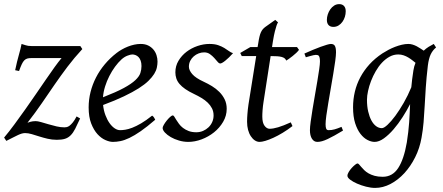

<svg xmlns="http://www.w3.org/2000/svg" viewBox="-22 -671 2159 935"><path d="M378.9 -432.1Q338.9 -388.7 306.6 -345.9Q274.4 -303.2 243.9 -259Q213.4 -214.8 181.9 -168.7Q150.4 -122.6 111.8 -73.2Q113.3 -74.2 125 -77.6Q136.7 -81.1 151.9 -81.1Q161.6 -81.1 178 -76.4Q194.3 -71.8 213.9 -65.9Q233.4 -60.1 253.7 -55.4Q273.9 -50.8 292 -50.8Q296.4 -50.8 302.7 -52Q309.1 -53.2 316.4 -58.6Q323.7 -64 332.5 -74.7Q341.3 -85.4 351.1 -104L368.2 -94.2Q354.5 -64 344.2 -43.9Q334 -23.9 322 -12Q310.1 0 294.4 4.9Q278.8 9.8 254.9 9.8Q231 9.8 209.5 4.6Q188 -0.5 168.9 -6.6Q149.9 -12.7 132.6 -17.8Q115.2 -22.9 100.1 -22.9Q92.3 -22.9 84 -20.5Q75.7 -18.1 65.2 -13.2Q54.7 -8.3 41 -1.2Q27.3 5.9 8.8 15.1L-2 -1Q22.5 -30.3 48.6 -65.7Q74.7 -101.1 101.1 -138.4Q127.4 -175.8 153.1 -213.1Q178.7 -250.5 201.7 -283.9Q224.6 -317.4 244.1 -344.5Q263.7 -371.6 277.8 -388.2H130.9Q119.1 -388.2 111.1 -386Q103 -383.8 96.4 -377.2Q89.8 -370.6 84 -358.2Q78.1 -345.7 70.8 -325.2L51.8 -329.1Q61 -373 70.1 -404.5Q79.1 -436 83 -457Q92.3 -454.6 103 -450.7Q113.8 -446.8 130.9 -446.8H369.1Z M569.8 -381.8Q553.7 -367.2 538.3 -346.2Q522.9 -325.2 510.5 -300.8Q498 -276.4 489.7 -249.8Q481.4 -223.1 479.5 -197.3Q543.5 -222.2 580.8 -242.4Q618.2 -262.7 637.2 -280.8Q656.2 -298.8 661.6 -315.4Q667 -332 667 -349.1Q667 -364.3 663.1 -375.2Q659.2 -386.2 652.8 -392.8Q646.5 -399.4 638.4 -402.6Q630.4 -405.8 622.1 -405.8Q614.3 -405.8 599.1 -400.1Q584 -394.5 569.8 -381.8ZM745.1 -371.1Q745.1 -357.4 741.9 -342.3Q738.8 -327.1 728.8 -311Q718.8 -294.9 700.9 -277.3Q683.1 -259.8 653.6 -241Q624 -222.2 581.5 -201.9Q539.1 -181.6 480 -159.7Q482.9 -132.3 491.5 -109.9Q500 -87.4 511.5 -71.3Q522.9 -55.2 536.4 -46.1Q549.8 -37.1 563 -37.1Q573.2 -37.1 587.9 -39.3Q602.5 -41.5 621.8 -48.8Q641.1 -56.2 665.3 -70.3Q689.5 -84.5 718.8 -107.9Q724.1 -105 728.3 -98.4Q732.4 -91.8 733.9 -87.9Q693.8 -53.2 663.1 -32Q632.3 -10.7 608.2 0.7Q584 12.2 564.7 16.1Q545.4 20 527.8 20Q511.7 20 491.2 11Q470.7 2 452.6 -17.8Q434.6 -37.6 422.1 -69.6Q409.7 -101.6 409.7 -147.9Q409.7 -186 418.9 -222.9Q428.2 -259.8 445.6 -293.7Q462.9 -327.6 488.3 -357.9Q513.7 -388.2 545.9 -413.1Q557.1 -421.9 571.3 -429.9Q585.4 -438 600.8 -444.1Q616.2 -450.2 632.1 -453.6Q647.9 -457 663.1 -457Q684.1 -457 699.5 -449.5Q714.8 -441.9 725.1 -429.7Q735.4 -417.5 740.2 -402.1Q745.1 -386.7 745.1 -371.1Z M1112.8 -412.1Q1103 -400.9 1093.5 -391.8Q1084 -382.8 1075.7 -376Q1067.4 -369.1 1060.8 -365.5Q1054.2 -361.8 1050.8 -361.8Q1044.4 -361.8 1037.4 -370.4Q1030.3 -378.9 1021.2 -388.9Q1012.2 -398.9 1000.2 -407.5Q988.3 -416 972.2 -416Q958.5 -416 945.3 -410.9Q932.1 -405.8 921.6 -396.7Q911.1 -387.7 904.5 -374.8Q897.9 -361.8 897.9 -346.2Q897.9 -329.1 914.3 -310.1Q930.7 -291 970.2 -272.9Q990.2 -263.7 1010.3 -251.5Q1030.3 -239.3 1046.1 -223.4Q1062 -207.5 1072 -187.3Q1082 -167 1082 -141.1Q1082 -107.4 1064.7 -77.9Q1047.4 -48.3 1020.3 -26.6Q993.2 -4.9 960 7.6Q926.8 20 895 20Q872.1 20 849.6 13.4Q827.1 6.8 809.6 -3.4Q792 -13.7 781 -25.6Q770 -37.6 770 -47.9Q770 -53.2 775.9 -63.5Q781.7 -73.7 789.8 -83.7Q797.9 -93.8 806.2 -101.3Q814.5 -108.9 819.8 -108.9Q823.2 -108.9 826.9 -102.8Q830.6 -96.7 836.2 -87.6Q841.8 -78.6 849.6 -67.9Q857.4 -57.1 869.1 -48.1Q880.9 -39.1 896.7 -33Q912.6 -26.9 934.1 -26.9Q951.2 -26.9 966.6 -33.4Q981.9 -40 993.4 -51Q1004.9 -62 1011.5 -76.9Q1018.1 -91.8 1018.1 -108.9Q1018.1 -127.9 1010.3 -143.3Q1002.4 -158.7 989.5 -171.1Q976.6 -183.6 959.5 -193.8Q942.4 -204.1 923.8 -212.9Q897.9 -225.1 880.4 -237.3Q862.8 -249.5 852.1 -262.2Q841.3 -274.9 836.7 -289.1Q832 -303.2 832 -318.8Q832 -349.6 847.2 -375Q862.3 -400.4 886.2 -418.7Q910.2 -437 939.7 -447Q969.2 -457 998 -457Q1022.9 -457 1040 -451.2Q1057.1 -445.3 1070.1 -437.5Q1083 -429.7 1092.8 -422.4Q1102.5 -415 1112.8 -412.1Z M1402.3 -57.1Q1378.4 -38.6 1354.5 -24.2Q1330.6 -9.8 1309.1 0Q1287.6 9.8 1270.3 14.9Q1252.9 20 1242.2 20Q1230 20 1219 12.7Q1208 5.4 1199.5 -7.6Q1190.9 -20.5 1186 -38.6Q1181.2 -56.6 1181.2 -78.1Q1181.2 -87.4 1181.6 -96.7Q1182.1 -106 1182.9 -116Q1183.6 -126 1184.8 -137.2Q1186 -148.4 1188 -162.1L1225.6 -397.9H1155.3L1147.9 -413.1L1197.3 -441.9H1232.4L1235.4 -459Q1238.3 -479 1241.5 -492.2Q1244.6 -505.4 1248.8 -514.2Q1252.9 -522.9 1257.8 -528.6Q1262.7 -534.2 1269 -539.1L1318.4 -574.2L1332 -562Q1328.6 -557.6 1324.7 -546.4Q1321.3 -536.6 1316.7 -518.6Q1312 -500.5 1307.1 -470.2L1302.7 -441.9H1424.3L1434.1 -428.2Q1429.2 -421.4 1420.7 -413.3Q1412.1 -405.3 1402.8 -397.9Q1393.6 -390.6 1385 -384.5Q1376.5 -378.4 1372.1 -376Q1369.1 -382.8 1364 -387Q1358.9 -391.1 1350.1 -393.6Q1341.3 -396 1328.4 -397Q1315.4 -397.9 1297.4 -397.9H1295.9L1261.2 -173.8Q1259.8 -164.6 1258.5 -154.1Q1257.3 -143.6 1256.6 -134Q1255.9 -124.5 1255.6 -116.2Q1255.4 -107.9 1255.4 -103Q1255.4 -72.8 1266.4 -58.3Q1277.3 -43.9 1291 -43.9Q1308.1 -43.9 1332.8 -51.3Q1357.4 -58.6 1394 -75.2Z M1648.4 -35.2Q1625.5 -21.5 1607.2 -11.2Q1588.9 -1 1573.7 6.1Q1558.6 13.2 1546.4 16.6Q1534.2 20 1523.4 20Q1506.8 20 1497.1 4.6Q1487.3 -10.7 1487.3 -37.1Q1487.3 -51.8 1491 -78.9Q1494.6 -106 1500 -138.9Q1505.4 -171.9 1511.7 -207.8Q1518.1 -243.7 1523.4 -276.1Q1528.8 -308.6 1532.5 -334Q1536.1 -359.4 1536.1 -371.1Q1536.1 -382.3 1534.7 -388.9Q1533.2 -395.5 1530.8 -398.7Q1528.3 -401.9 1524.4 -402.8Q1520.5 -403.8 1516.1 -403.8Q1512.2 -403.8 1504.2 -402.1Q1496.1 -400.4 1487.8 -397.9Q1478.5 -395.5 1467.3 -392.1L1460.4 -410.2Q1481 -419.4 1501.2 -428Q1521.5 -436.5 1539.1 -442.9Q1556.6 -449.2 1569.8 -453.1Q1583 -457 1589.4 -457Q1603 -457 1608.6 -447.8Q1614.3 -438.5 1614.3 -416Q1614.3 -401.9 1610.6 -374.3Q1606.9 -346.7 1601.1 -312.5Q1595.2 -278.3 1588.9 -241Q1582.5 -203.6 1576.7 -169.4Q1570.8 -135.3 1567.1 -107.7Q1563.5 -80.1 1563.5 -65.9Q1563.5 -50.8 1566.7 -43.9Q1569.8 -37.1 1578.1 -37.1Q1593.3 -37.1 1607.2 -41Q1621.1 -44.9 1641.1 -53.2ZM1661.6 -616.2Q1661.6 -602.5 1657.5 -589.1Q1653.3 -575.7 1645.5 -564.7Q1637.7 -553.7 1626.5 -546.9Q1615.2 -540 1601.6 -540Q1586.4 -540 1578.1 -548.8Q1569.8 -557.6 1569.8 -574.2Q1569.8 -587.4 1574.2 -600.8Q1578.6 -614.3 1586.4 -625.5Q1594.2 -636.7 1605.2 -643.8Q1616.2 -650.9 1629.9 -650.9Q1645 -650.9 1653.3 -641.8Q1661.6 -632.8 1661.6 -616.2Z M1837.4 -46.9Q1847.7 -46.9 1865.2 -63.2Q1882.8 -79.6 1903.1 -106.9Q1923.3 -134.3 1944.1 -170.4Q1964.8 -206.5 1981 -246.1Q1982.9 -264.6 1985.1 -284.9Q1987.3 -305.2 1991.2 -328.1Q1992.7 -338.4 1995.4 -347.7Q1998 -356.9 2001.5 -365.2Q1994.1 -371.1 1985.4 -377.9Q1976.6 -384.8 1966.1 -391.1Q1955.6 -397.5 1943.4 -401.6Q1931.2 -405.8 1917.5 -405.8Q1895 -405.8 1875 -394.8Q1855 -383.8 1838.1 -365.7Q1821.3 -347.7 1807.9 -324.5Q1794.4 -301.3 1784.9 -276.6Q1775.4 -252 1770.3 -228Q1765.1 -204.1 1765.1 -185.1Q1765.1 -153.3 1771 -127.9Q1776.9 -102.5 1786.6 -84.5Q1796.4 -66.4 1809.6 -56.6Q1822.8 -46.9 1837.4 -46.9ZM2101.6 -439.9Q2085 -426.3 2075.4 -406.2Q2065.9 -386.2 2061.5 -351.1Q2054.7 -293 2051.5 -245.1Q2048.3 -197.3 2046.1 -155.5Q2043.9 -113.8 2040.8 -75.9Q2037.6 -38.1 2030.8 -0.5Q2022 50.3 1999.8 94.7Q1977.5 139.2 1947 172.4Q1916.5 205.6 1879.6 224.9Q1842.8 244.1 1804.7 244.1Q1784.2 244.1 1760.5 238Q1736.8 231.9 1716.8 223.1Q1696.8 214.4 1683.3 204.1Q1669.9 193.8 1669.9 185.1Q1669.9 176.8 1676.3 166.3Q1682.6 155.8 1690.9 146.7Q1699.2 137.7 1707.3 131.3Q1715.3 125 1718.8 125Q1722.7 125 1726.8 129.9Q1731 134.8 1737.1 141.8Q1743.2 148.9 1751.7 157.5Q1760.3 166 1772.5 173.1Q1784.7 180.2 1801.8 185.1Q1818.8 189.9 1841.8 189.9Q1889.2 189.9 1917 147.5Q1944.8 105 1959 23.4Q1963.4 -3.9 1966.1 -28.1Q1968.8 -52.2 1970.5 -75Q1972.2 -97.7 1973.1 -119.4Q1974.1 -141.1 1975.1 -164.1Q1959.5 -133.3 1938.7 -100.8Q1918 -68.4 1894.8 -41.5Q1871.6 -14.6 1847.7 2.7Q1823.7 20 1802.2 20Q1786.1 20 1767.8 10.7Q1749.5 1.5 1733.6 -18.8Q1717.8 -39.1 1707.5 -71Q1697.3 -103 1697.3 -148.9Q1697.3 -187.5 1706.1 -224.4Q1714.8 -261.2 1732.7 -294.7Q1750.5 -328.1 1777.3 -357.7Q1804.2 -387.2 1840.3 -411.1Q1854 -419.9 1869.6 -428.2Q1885.3 -436.5 1901.9 -442.9Q1918.5 -449.2 1934.8 -453.1Q1951.2 -457 1966.3 -457Q1977.1 -457 1987.3 -453.9Q1997.6 -450.7 2007.1 -445.8Q2016.6 -440.9 2025.1 -435.1Q2033.7 -429.2 2041.5 -424.3Q2052.7 -435.1 2065.2 -442.9Q2077.6 -450.7 2090.3 -457Z"/></svg>

Font: Gentium Basic
Style: Italic
Weight: 400
Italic angle: -8°
Designer: J. Victor Gaultney and Annie Olsen
Foundry: SIL International
Version: Version 1.102; 2013; Maintenance release